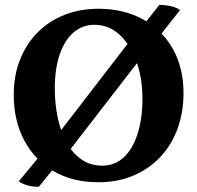

<svg xmlns="http://www.w3.org/2000/svg" viewBox="-20 -720 789 768"><path d="M374 9Q269.6 9 193.8 -35.8Q118 -80.6 76.5 -159.3Q35 -238 35 -340.6Q35 -419 60.5 -482.5Q86 -546 131.6 -591.4Q177.2 -636.8 239 -660.9Q300.8 -685 374 -685Q474.4 -685 551.2 -643Q628 -601 671 -525.1Q714 -449.2 714 -348.4Q714 -270.2 690 -204.9Q666 -139.6 620.9 -91.8Q575.8 -44 513.2 -17.5Q450.6 9 374 9ZM389.2 -57.4Q440.4 -57.4 476.1 -91.5Q511.8 -125.6 530.8 -186Q549.8 -246.4 549.8 -325.4Q549.8 -407.6 525.7 -474.3Q501.6 -541 458.5 -580.9Q415.4 -620.8 357.8 -620.8Q309.6 -620.8 274.2 -590.3Q238.8 -559.8 219 -502.7Q199.2 -445.6 199.2 -365.8Q199.2 -304.6 211 -248.9Q222.8 -193.2 246.5 -150.2Q270.2 -107.2 305.7 -82.3Q341.2 -57.4 389.2 -57.4ZM542.2 -604.8 617.2 -700.4Q640.6 -700.4 663.5 -695.3Q686.4 -690.2 700 -679.6L615.2 -571.8ZM211.4 -66.6 135.2 27.2Q109.8 27.2 88.3 21Q66.8 14.8 55.2 5.2L138.4 -95.6ZM177.6 -138.6 514.6 -576.2 569.6 -521.2 233.2 -86.2Z"/></svg>

Font: Vollkorn
Style: Regular
Weight: 400
Designer: Friedrich Althausen
Foundry: Friedrich Althausen
Version: Version 4.104